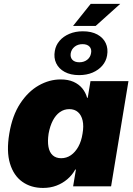

<svg xmlns="http://www.w3.org/2000/svg" viewBox="-20 -949 678 978"><path d="M199.2 8.3Q137.7 8.3 93.5 -23.2Q49.3 -54.7 30.8 -116.2Q12.2 -177.7 27.3 -268.1Q42.5 -360.4 82.8 -421.6Q123 -482.9 177.2 -513.7Q231.4 -544.4 289.1 -544.4Q327.1 -544.4 354.5 -532.2Q381.8 -520 399.2 -498.8Q416.5 -477.5 423.8 -450.7H426.8L440.9 -535.6H634.3L545.9 0H352.5L366.7 -85.4H363.3Q347.7 -57.1 323 -36.1Q298.3 -15.1 267.3 -3.4Q236.3 8.3 199.2 8.3ZM291.5 -143.1Q318.8 -143.1 341.1 -158.4Q363.3 -173.8 378.9 -201.7Q394.5 -229.5 400.4 -268.1Q407.2 -306.6 400.9 -334.7Q394.5 -362.8 377.2 -377.9Q359.9 -393.1 333 -393.1Q306.2 -393.1 284.9 -377.9Q263.7 -362.8 249 -334.7Q234.4 -306.6 227.5 -268.1Q221.7 -229.5 226.8 -201.2Q231.9 -172.9 248.5 -158Q265.1 -143.1 291.5 -143.1ZM352.1 -816.9 441.9 -929.2H592.3L467.3 -816.9ZM382.8 -566.4Q339.4 -566.4 309.3 -582.8Q279.3 -599.1 266.1 -627Q252.9 -654.8 259.3 -689.9Q264.2 -718.8 283.4 -741.2Q302.7 -763.7 333.3 -776.6Q363.8 -789.6 401.9 -789.6Q445.8 -789.6 475.6 -773.4Q505.4 -757.3 518.6 -729.2Q531.7 -701.2 525.4 -666Q520.5 -637.2 501.2 -614.7Q481.9 -592.3 451.7 -579.3Q421.4 -566.4 382.8 -566.4ZM384.3 -631.8Q407.7 -631.8 424.1 -644.5Q440.4 -657.2 443.8 -678.2Q447.8 -698.7 436 -711.4Q424.3 -724.1 400.4 -724.1Q377 -724.1 360.6 -711.4Q344.2 -698.7 340.3 -678.2Q336.9 -657.2 348.6 -644.5Q360.4 -631.8 384.3 -631.8Z"/></svg>

Font: Inter 20pt Black
Style: Italic
Weight: 900
Italic angle: -9.3988°
Version: Version 4.001;git-66647c0bb